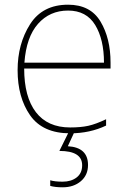

<svg xmlns="http://www.w3.org/2000/svg" viewBox="-20 -558 548 818"><path d="M270 -538Q161 -538 108 -454.5Q55 -371 55 -259Q55 -143 108.5 -66.5Q162 10 279 10Q363 10 432 -23V-50Q388 -29 356 -22Q324 -15 279 -15Q183 -15 133 -80Q83 -145 83 -266H451V-291Q451 -395 408 -466.5Q365 -538 270 -538ZM270 -513Q348 -513 385.5 -451.5Q423 -390 423 -291H84Q92 -400 142 -456.5Q192 -513 270 -513ZM355 145Q355 70 269 65L299 0H275L233 85Q330 85 330 146Q330 180 306.5 198Q283 216 247 216Q213 216 194 210V234Q215 240 247 240Q294 240 324.5 214Q355 188 355 145Z"/></svg>

Font: Noto Sans Display Thin
Style: Regular
Weight: 250
Designer: Monotype Design Team
Foundry: Monotype Imaging Inc.
Version: Version 1.900